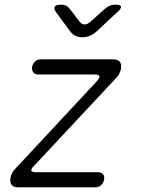

<svg xmlns="http://www.w3.org/2000/svg" viewBox="-20 -805 640 825"><path d="M60 0Q39 0 30.5 -10Q22 -20 25 -41Q27 -52 32 -61.5Q37 -71 45 -79L398 -458Q402 -463 404.5 -467Q407 -471 407 -474Q408 -479 403.5 -482Q399 -485 388 -485H144Q130 -485 123 -494Q116 -503 118 -518Q121 -532 131 -541Q141 -550 155 -550H465Q486 -550 494.5 -540Q503 -530 500 -509Q497 -498 492.5 -488.5Q488 -479 480 -471L125 -91Q120 -86 117.5 -82Q115 -78 115 -75Q113 -70 118.5 -67.5Q124 -65 134 -65H401Q416 -65 423 -56Q430 -47 427 -32Q424 -18 414 -9Q404 0 390 0ZM243 -785Q255 -785 263.5 -781Q272 -777 279 -768L322 -712Q331 -700 343.5 -700Q356 -700 369 -712L433 -769Q443 -777 453 -781Q463 -785 475 -785Q498 -785 500 -776.5Q502 -768 483 -752L396 -671Q382 -658 366.5 -651.5Q351 -645 334 -645Q317 -645 303.5 -651.5Q290 -658 281 -671L222 -751Q210 -768 215 -776.5Q220 -785 243 -785Z"/></svg>

Font: Maple Mono NL ExtraLight
Style: Italic
Weight: 275
Italic angle: -10°
Monospace: yes
Designer: subframe7536
Version: Version 7.000